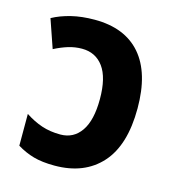

<svg xmlns="http://www.w3.org/2000/svg" viewBox="-90 -632 650 718"><g transform="rotate(15 235.5 -273.0)"><path d="M190 -556Q307 -556 368.5 -485Q430 -414 430 -277Q430 -134 365 -62Q300 10 185 10Q137 10 103.5 0.5Q70 -9 39 -28V-151Q71 -130 103.5 -119Q136 -108 176 -108Q227 -108 256 -150Q285 -192 285 -274Q285 -357 255 -398Q225 -439 172 -439Q145 -439 119 -431Q93 -423 66 -409L28 -519Q59 -536 99.5 -546Q140 -556 190 -556Z"/></g></svg>

Font: Noto Sans SemiCondensed
Style: Bold
Weight: 700
Width: 4
Designer: Monotype Design Team
Foundry: Monotype Imaging Inc.
Version: Version 2.013; ttfautohint (v1.8.4.7-5d5b)